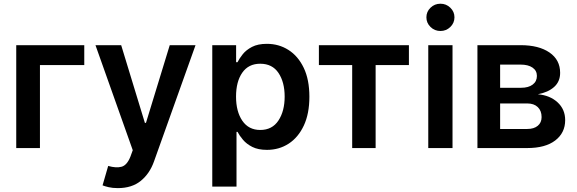

<svg xmlns="http://www.w3.org/2000/svg" viewBox="-20 -785 3057 1018"><path d="M426.8 -545.5V-440H191.8V0H66.1V-545.5Z M604.8 212.4Q576.7 212.4 555.8 207.4Q534.8 202.4 523.8 197.8L553.6 94.8Q595.9 106.9 624.5 99.1Q653.1 91.3 671.2 46.2L683.9 11.4L486.2 -545.5H622.5L748.2 -133.5H753.9L880 -545.5H1016.7L796.5 71Q773.8 135.3 726.6 173.8Q679.3 212.4 604.8 212.4Z M1105.5 204.5V-545.5H1231.9V-455.3H1239.3Q1249.3 -475.1 1267.2 -497.7Q1285.2 -520.2 1316.2 -536.4Q1347.3 -552.6 1395.2 -552.6Q1458.5 -552.6 1509.4 -520.2Q1560.4 -487.9 1590.4 -425.4Q1620.4 -362.9 1620.4 -272Q1620.4 -182.2 1590.9 -119.3Q1561.4 -56.5 1510.7 -23.4Q1459.9 9.6 1395.6 9.6Q1348.7 9.6 1317.8 -6Q1286.9 -21.7 1268.3 -43.9Q1249.6 -66.1 1239.3 -85.9H1234V204.5ZM1231.5 -272.7Q1231.5 -193.5 1264.9 -144.7Q1298.3 -95.9 1359.7 -95.9Q1423.3 -95.9 1456.3 -146Q1489.3 -196 1489.3 -272.7Q1489.3 -349.1 1456.7 -398.1Q1424 -447.1 1359.7 -447.1Q1297.6 -447.1 1264.6 -399.7Q1231.5 -352.3 1231.5 -272.7Z M1670.8 -440V-545.5H2148.1V-440H1971.6V0H1847.3V-440Z M2250.7 0V-545.5H2379.3V0ZM2315.3 -620.7Q2284.4 -620.7 2262.6 -642Q2240.8 -663.4 2240.8 -693.2Q2240.8 -723 2262.6 -744.1Q2284.4 -765.3 2315.3 -765.3Q2345.9 -765.3 2367.7 -744.1Q2389.6 -723 2389.6 -693.2Q2389.6 -663.4 2367.7 -642Q2345.9 -620.7 2315.3 -620.7Z M2511.4 0V-545.5H2740.4Q2837 -545.5 2893.5 -506.6Q2949.9 -467.7 2949.9 -398.8Q2949.9 -352.6 2918.1 -324Q2886.4 -295.5 2831.7 -285.2Q2896 -279.5 2936.3 -242.4Q2976.6 -205.3 2976.6 -148.1Q2976.6 -80.6 2924 -40.3Q2871.4 0 2775.6 0ZM2631.7 -101.2H2775.6Q2811.1 -101.2 2831.3 -118.1Q2851.6 -134.9 2851.6 -164.1Q2851.6 -197.8 2831.3 -217.2Q2811.1 -236.5 2775.6 -236.5H2631.7ZM2631.7 -319.6H2742.9Q2782 -319.6 2804.3 -336.5Q2826.7 -353.3 2826.7 -382.5Q2826.7 -410.5 2803.6 -426.5Q2780.5 -442.5 2740.4 -442.5H2631.7Z"/></svg>

Font: Inter UI Semi Bold
Style: Regular
Weight: 600
Designer: Rasmus Andersson
Foundry: rsms
Version: 3.2;8d6f07862